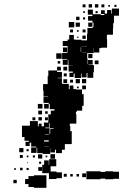

<svg xmlns="http://www.w3.org/2000/svg" viewBox="-20 -785 619 918"><path d="M450 -749H434V-765H450ZM420 -749H404V-765H420ZM389 -750H375V-764H389ZM479 -750H465V-764H479ZM537 -752H527V-762H537ZM506 -753H498V-761H506ZM332 -417H312V-437H328V-443H308V-471H328V-472H307V-497H304V-475H280V-499H302V-502H277V-532H302V-536H281V-558H303V-565H280V-589H303V-596H311V-618H333V-596H341V-595H370V-592H396V-623H398V-651H423V-656H427V-677H422V-657H402V-677H422V-686H401V-708H422V-715H400V-739H424V-717H462V-713H479V-718H463V-736H481V-720H492V-737H512V-720H515V-744H549V-710H525V-674H521V-648H520V-619H492V-617H491V-597H492V-557H464V-555H455V-534H429V-555H428V-531H397V-504H399V-478H401V-498H423V-476H403V-474H429V-440H426V-413H398V-436H394V-415H370V-433H367V-412H337V-433H332ZM447 -722H437V-732H447ZM386 -723H378V-731H386ZM360 -689H344V-705H360ZM387 -692H377V-702H387ZM335 -654H309V-680H335ZM362 -657H342V-677H362ZM329 -630H315V-644H329ZM389 -630H375V-644H389ZM356 -633H348V-641H356ZM390 -599H374V-615H390ZM355 -604H349V-610H355ZM370 -561H396V-562H370ZM368 -537V-559H366V-537ZM305 -537V-558H303V-537ZM372 -532H396V-533H372ZM275 -504H249V-530H275ZM422 -507H402V-527H422ZM451 -478H433V-496H451ZM268 -481H256V-493H268ZM301 -448H283V-466H301ZM122 -87H102V-107H118V-112H97V-130H85V-184H123V-206H161V-181H165V-194H179V-181H190V-199H211V-238H223V-256H240V-263H218V-288H213V-293H188V-321H210V-323H188V-351H210H186V-383H208V-421H211V-448H253V-466H271V-448H253V-441H276V-413H256V-411H276V-385H280V-384H309V-359H313V-376H331V-359H344V-357H372V-335H380V-279H373V-256H348V-251H343V-240H345V-194H314V-181H316V-158H323V-96H290V-69H276V-53H248V-69H243V-56H221V-78H234H220V-49H184V-53H158V-78H155V-54H129V-80H153V-84H129V-103H122ZM299 -420H285V-434H299ZM362 -387H342V-407H362ZM392 -387H372V-407H392ZM301 -388H283V-406H301ZM329 -390H315V-404H329ZM391 -358H373V-376H391ZM356 -363H348V-371H356ZM213 -266H191V-288H213ZM183 -266H161V-288H183ZM181 -238H163V-256H181ZM208 -241H196V-253H208ZM180 -209H164V-225H180ZM149 -210H135V-224H149ZM209 -210H195V-224H209ZM214 -175H196V-172H217V-145H236H220V-169H236V-172H217V-196H214ZM196 -140H214V-142H196ZM189 -116V-133V-116ZM191 -108H213V-114H191ZM191 -85H213V-86H191ZM92 -57H72V-77H92ZM117 -62H107V-72H117ZM243 -26H221V-48H243ZM182 -27H162V-47H182ZM89 -30H75V-44H89ZM147 -32H137V-42H147ZM116 -33H108V-41H116ZM206 -33H198V-41H206ZM249 10H222V35H250V39H276V67H250V71H214V43H182V3H191V-18H213V3H215V-24H249ZM177 -2H167V-12H177ZM114 -5H110V-9H114ZM181 32H163V14H181ZM88 29H76V17H88ZM117 28H107V18H117ZM56 27H48V19H56ZM431 72H393V34H431H461V37H483V34H521V36H549V70H521V72H483V69H461V72H431ZM391 62H373V44H391ZM299 60H285V46H299ZM358 59H346V47H358ZM328 59H316V47H328ZM202 113H142V109H116V95H100V71H116V57H142V53H202ZM60 91H44V75H60Z"/></svg>

Font: Rubik Storm
Style: Regular
Weight: 400
Designer: Hubert and Fischer, NaN
Foundry: Hubert and Fischer, NaN
Version: Version 2.201